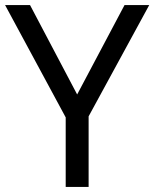

<svg xmlns="http://www.w3.org/2000/svg" viewBox="-20 -734 606 754"><path d="M283 -363 469 -714H566L328 -277V0H238V-273L0 -714H98Z"/></svg>

Font: lgurmukhi05
Style: Book
Weight: 400
Designer: Jelle Bosma - Monotype Design Team
Foundry: Monotype Imaging Inc.
Version: Version 2.003